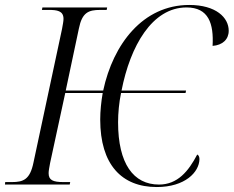

<svg xmlns="http://www.w3.org/2000/svg" viewBox="-41 -744 942 774"><path d="M591 10C705 10 762 -50 763 -102C763 -110 761 -118 754 -121C719 -54 675 0 600 0C497 0 435 -84 435 -251C435 -288 439 -331 447 -369H707L709 -379H449C484 -558 572 -714 711 -714C800 -714 821 -649 816 -559C856 -562 881 -585 881 -620C881 -673 830 -724 722 -724C535 -724 415 -566 375 -379H224L277 -629C290 -694 316 -704 363 -704H389L391 -714H130L128 -704H155C188 -704 215 -701 215 -668C215 -658 212 -644 209 -627L94 -89C80 -20 53 -10 7 -10H-20L-21 0H240L242 -10H215C172 -10 155 -18 155 -46C155 -56 158 -70 161 -87L222 -369H373C367 -335 363 -296 363 -262C363 -81 449 10 591 10Z"/></svg>

Font: Noto Serif Display Light
Style: Italic
Weight: 300
Italic angle: -12°
Designer: Monotype Design Team
Foundry: Monotype Imaging Inc.
Version: Version 2.009